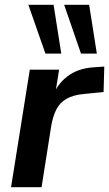

<svg xmlns="http://www.w3.org/2000/svg" viewBox="-20 -779 454 799"><path d="M26 0 104 -489H226L207 -371H197Q215 -426 259.5 -460.5Q304 -495 371 -499L414 -502L411 -396L330 -388Q285 -384 257 -368Q229 -352 214.5 -323.5Q200 -295 193 -254L153 0ZM317 -556 247 -759H351L383 -556ZM169 -556 98 -759H203L235 -556Z"/></svg>

Font: Nunito Sans 12pt ExtraLight
Style: Italic
Weight: 200
Italic angle: -9°
Designer: Vernon Adams
Foundry: Vernon Adams
Version: Version 3.101;gftools[0.9.27]